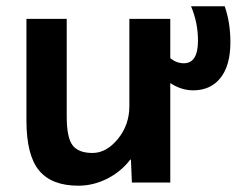

<svg xmlns="http://www.w3.org/2000/svg" viewBox="-20 -580 752 610"><path d="M192 -520V-210Q192 -143 210.5 -118.5Q229 -94 274 -94Q318 -94 354.5 -138.5Q391 -183 391 -243V-520H521V-395Q541 -379 564 -379Q609 -379 609 -451Q609 -508 587 -560H694Q712 -508 712 -446Q712 -372 680.5 -332.5Q649 -293 594 -293Q556 -293 521 -316V0H399L396 -73H394Q364 -34 320 -12Q276 10 229 10Q144 10 104 -38.5Q64 -87 64 -197V-520Z"/></svg>

Font: Mplus 1p Bold
Style: Bold
Weight: 700
Version: Version 1.061